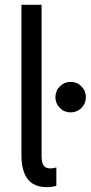

<svg xmlns="http://www.w3.org/2000/svg" viewBox="-20 -772 378 800"><path d="M174.8 7.8Q138.2 7.8 115 -7.6Q91.8 -22.9 80.6 -52.5Q69.3 -82 69.3 -124V-752H153.3V-122.1Q153.3 -112.3 155 -100.1Q156.7 -87.9 164.6 -79.1Q172.4 -70.3 191.4 -70.3Q197.3 -70.3 203.1 -71.5Q209 -72.8 214.8 -74.2V2Q207.5 4.9 196.8 6.3Q186 7.8 174.8 7.8ZM274.4 -303.7Q248 -303.7 229.5 -322.3Q210.9 -340.8 210.9 -367.2Q210.9 -393.6 229.5 -412.1Q248 -430.7 274.4 -430.7Q300.8 -430.7 319.3 -412.1Q337.9 -393.6 337.9 -367.2Q337.9 -340.8 319.3 -322.3Q300.8 -303.7 274.4 -303.7Z"/></svg>

Font: Reddit Sans
Style: Regular
Weight: 400
Designer: Stephen Hutchings
Foundry: Reddit
Version: Version 1.014